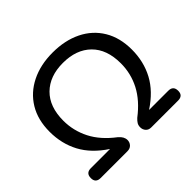

<svg xmlns="http://www.w3.org/2000/svg" viewBox="-166 -915 1117 1117"><g transform="rotate(-45 392.5 -357.0)"><path d="M74 0Q33 0 33 -40Q33 -81 74 -81H232Q139 -142 96.5 -222Q54 -302 54 -400Q54 -498 96.5 -568Q139 -638 215.5 -676Q292 -714 392 -714Q493 -714 569.5 -676.5Q646 -639 688.5 -568.5Q731 -498 731 -400Q731 -302 688.5 -222Q646 -142 553 -81H711Q752 -81 752 -40Q752 0 711 0H490Q469 0 457 -13.5Q445 -27 445 -46Q445 -62 452 -73.5Q459 -85 472 -97Q553 -159 591 -232Q629 -305 629 -389Q629 -504 565.5 -566.5Q502 -629 392 -629Q283 -629 219.5 -566.5Q156 -504 156 -389Q156 -307 193.5 -233Q231 -159 313 -97Q341 -73 341 -46Q341 -27 328.5 -13.5Q316 0 294 0Z"/></g></svg>

Font: Chiron GoRound TC
Style: Regular
Weight: 400
Designer: Ryoko NISHIZUKA 西塚涼子 (kana, bopomofo & ideographs); Paul D. Hunt (Latin, Greek & Cyrillic); Sandoll Communications 산돌커뮤니
Foundry: Adobe
Version: Version 1.000;hotconv 1.1.1;makeotfexe 2.6.0